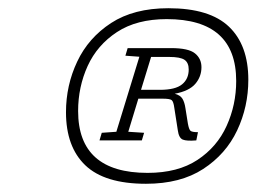

<svg xmlns="http://www.w3.org/2000/svg" viewBox="-20 -737 624 467"><path d="M389.5 -717Q490 -717 537 -672Q584 -627 584 -543Q584 -477.5 556.8 -419.8Q529.5 -362 474.2 -326Q419 -290 335 -290Q234.5 -290 187.5 -335Q140.5 -380 140.5 -464Q140.5 -529.5 167.8 -587.2Q195 -645 250.2 -681Q305.5 -717 389.5 -717ZM339 -316.5Q412.5 -316.5 460.2 -348Q508 -379.5 531.2 -430.8Q554.5 -482 554.5 -540Q554.5 -690.5 385.5 -690.5Q312.5 -690.5 264.5 -659Q216.5 -627.5 193.2 -576.5Q170 -525.5 170 -467Q170 -316.5 339 -316.5ZM461.5 -415.5 457.5 -395.5Q434 -393.5 424.5 -397.5Q415 -401.5 412.5 -420L404 -474.5Q402 -490 397.5 -493.5Q393 -497 375.5 -497H316.5L292 -416.5L330.5 -414L325 -395.5H222L227.5 -414L263 -416.5L319 -599L285 -601.5L290.5 -620H396Q438.5 -620 454.2 -607.2Q470 -594.5 470 -573.5Q470 -550.5 455 -533Q440 -515.5 405 -509Q418.5 -505.5 423.8 -496.8Q429 -488 431 -474L437 -436.5Q439.5 -422.5 443.2 -419Q447 -415.5 461.5 -415.5ZM391.5 -598.5H347.5L323 -518.5H369Q406.5 -518.5 422.8 -531.8Q439 -545 439 -568Q439 -584.5 428.8 -591.5Q418.5 -598.5 391.5 -598.5Z"/></svg>

Font: Newsreader 6pt ExtraLight
Style: Italic
Weight: 275
Italic angle: -17°
Designer: Hugues Gentile
Foundry: Production Type
Version: Version 1.003; ttfautohint (v1.8.3)